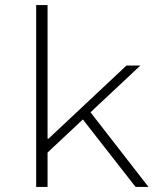

<svg xmlns="http://www.w3.org/2000/svg" viewBox="-20 -739 640 759"><path d="M123 0V-719H168V-191H172L480 -480H535L168 -136V0ZM516 0 298 -279 327 -309 567 0Z"/></svg>

Font: Source Code Pro ExtraLight Light
Style: Regular
Weight: 300
Monospace: yes
Version: Version 1.018;hotconv 1.0.116;makeotfexe 2.5.65601